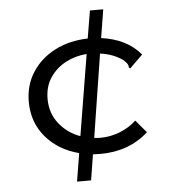

<svg xmlns="http://www.w3.org/2000/svg" viewBox="-51 -669 702 789"><g transform="rotate(-5 300.0 -275.0)"><path d="M293 73H235L254 -43Q169 -65 117.5 -125.5Q66 -186 66 -271Q66 -339 100 -392Q134 -445 193.5 -476Q253 -507 330 -509L349 -623H404L385 -506Q490 -492 547 -424L500 -378L493 -371L488 -376Q488 -385 484 -391Q480 -397 468 -408Q429 -436 375 -443L321 -100Q333 -98 346 -98Q387 -98 426 -113Q465 -128 495 -156L539 -104Q458 -32 341 -32Q325 -32 310 -33ZM144 -276Q144 -217 178 -174Q212 -131 265 -112L320 -446Q275 -443 235 -422.5Q195 -402 169.5 -365Q144 -328 144 -276Z"/></g></svg>

Font: Inconsolata Expanded
Style: Regular
Weight: 400
Width: 7
Monospace: yes
Designer: Raph Levien, Cyreal, Brenton Simpson
Foundry: Raph Levien, Cyreal, Google
Version: Version 3.000; ttfautohint (v1.8.2.53-6de2)